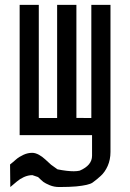

<svg xmlns="http://www.w3.org/2000/svg" viewBox="-20 -544 522 773"><path d="M350.6 0V83C350.6 108.9 334 128.9 300.8 143.1C294.4 144.5 286.6 145.5 277.3 145.5C260.3 145.5 237.8 143.1 211.4 137.7L185.5 119.1L162.1 97.7C154.3 90.3 145.5 84 136.7 79.1C127.4 74.2 118.7 71.3 109.9 71.3C98.1 71.3 86.4 73.7 74.7 79.1C63 84.5 52.7 90.8 44.9 97.7C37.1 104.5 28.8 111.8 20.5 118.2L21.5 209C31.2 201.2 40.5 193.4 48.3 186.5C56.2 179.7 65.4 173.8 76.2 168.9C86.9 164.1 98.6 161.1 110.4 161.1L133.3 168.9C142.6 177.7 149.4 184.6 154.8 188.5C160.2 192.4 168.5 196.8 180.2 201.7C191.9 206.5 204.6 209 218.3 209C247.1 209 270 208 287.1 206.5C320.8 203.1 342.8 198.2 353 190.9C363.8 183.1 374.5 174.3 385.7 164.1C397 153.8 406.2 140.6 413.6 124C420.9 107.4 424.8 88.4 424.8 67.9V0V-524.4H347.7V-68.8L287.6 -69.3V-524.4H287.1H210.4H210V-68.8H136.2V-524.4H59.1V0Z"/></svg>

Font: Tuffy
Style: Regular
Weight: 500
Designer: Thatcher Ulrich, Karoly Barta and Michael Everson
Version: Version 001.270